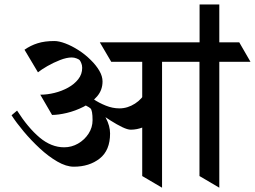

<svg xmlns="http://www.w3.org/2000/svg" viewBox="-20 -852 1173 884"><path d="M154.8 -519 92.8 -623Q120.6 -642.6 153.1 -652.8Q185.5 -663.1 230.5 -663.1Q251.5 -663.1 280.8 -652.1Q310.1 -641.1 341.1 -621.3Q372.1 -601.6 397.9 -575.7Q422.4 -551.8 437.3 -526.4Q452.1 -501 452.1 -477.1Q452.1 -437.5 427.2 -408.4Q402.3 -379.4 364.5 -360.4Q326.7 -341.3 287.6 -332Q248.5 -322.8 219.7 -322.8L165.5 -416Q197.3 -416 231 -424.3Q264.6 -432.6 293.5 -448.5Q322.3 -464.4 340.3 -487.3Q358.4 -510.3 358.4 -539.6Q358.4 -552.2 353.8 -562.5Q349.1 -572.8 346.7 -575.2Q343.8 -578.6 332.8 -583Q321.8 -587.4 310.5 -587.4Q286.6 -587.4 256.1 -575.4Q225.6 -563.5 198 -547.6Q170.4 -531.7 154.8 -519ZM326.2 -389.6 360.4 -423.8Q389.6 -407.7 418.7 -377Q447.8 -346.2 467.3 -309.1Q486.8 -272 486.8 -237.3Q486.8 -159.7 439 -122.1Q391.1 -84.5 319.8 -84.5Q284.7 -84.5 243.9 -108.2Q203.1 -131.8 163.3 -168.7Q123.5 -205.6 89.4 -246.3Q55.2 -287.1 33.2 -321.3L58.6 -342.8Q109.4 -263.2 162.8 -218.5Q216.3 -173.8 275.4 -173.8Q309.6 -173.8 339.4 -190.9Q369.1 -208 387.7 -236.6Q406.2 -265.1 406.2 -298.8Q406.2 -343.8 396.5 -353Q387.7 -361.8 326.2 -389.6ZM350.6 -402.3 370.6 -424.8Q384.8 -412.6 410.2 -395.5Q435.5 -378.4 467 -365.7Q498.5 -353 529.8 -353Q567.4 -353 601.6 -375Q635.7 -397 651.4 -430.7L681.2 -296.4Q666.5 -276.9 638.4 -265.9Q610.4 -254.9 582 -254.9Q567.4 -254.9 543 -266.6Q518.6 -278.3 489.7 -296.6Q460.9 -314.9 432.9 -335.2Q404.8 -355.5 382.8 -373.5Q360.8 -391.6 350.6 -402.3ZM638.7 -657.2 691.4 -567.4H492.2L439.5 -657.2ZM814 -657.2 866.2 -567.4H667.5L614.7 -657.2ZM634.8 -41.5V-656.2H726.1V12.2ZM917.5 -657.2 969.7 -567.4H770.5L718.3 -657.2ZM1081.5 -657.2 1133.3 -567.4H955.6L902.8 -657.2ZM898.4 -41.5V-656.2H989.7V12.2ZM898.9 -831.5H989.7V-630.4H898.9Z"/></svg>

Font: Annapurna SIL
Style: Bold
Weight: 700
Designer: Peter Martin, Annie Olsen
Foundry: SIL International
Version: Version 2.000